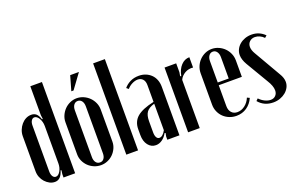

<svg xmlns="http://www.w3.org/2000/svg" viewBox="-88 -1036 2121 1382"><g transform="rotate(-20 972.5 -345.0)"><path d="M209 -54 203 -56Q192 -21 176 -6Q160 9 137 9Q116 9 97 -1Q78 -11 63 -27.5Q48 -44 39.5 -65.5Q31 -87 31 -111V-379Q31 -404 40 -426.5Q49 -449 64 -466.5Q79 -484 98.5 -494Q118 -504 140 -504Q163 -504 178 -491Q193 -478 203 -446L209 -448L205 -477V-699H294V0H205V-26ZM205 -394Q205 -411 201 -426Q197 -441 190 -453Q183 -465 174 -472Q165 -479 155 -479Q141 -479 132 -465Q123 -451 123 -428V-76Q123 -53 132 -38.5Q141 -24 156 -24Q175 -24 190 -49.5Q205 -75 205 -108Z M488 -504Q515 -504 540 -493Q565 -482 583.5 -463.5Q602 -445 613 -420.5Q624 -396 624 -369V-123Q624 -96 613 -72Q602 -48 584 -30Q566 -12 541.5 -1.5Q517 9 490 9Q463 9 438 -1.5Q413 -12 394.5 -30Q376 -48 365 -72Q354 -96 354 -123V-369Q354 -396 365 -420.5Q376 -445 394 -463.5Q412 -482 436.5 -493Q461 -504 488 -504ZM489 -483Q470 -483 458.5 -467.5Q447 -452 447 -426V-67Q447 -43 458.5 -27.5Q470 -12 490 -12Q509 -12 520 -27Q531 -42 531 -67V-426Q531 -452 519.5 -467.5Q508 -483 489 -483ZM470 -564 502 -676H569L487 -564Z M686 -699H776V0H686Z M829 -142Q829 -201 869 -235.5Q909 -270 1000 -290V-419Q1000 -448 985.5 -464Q971 -480 947 -480Q926 -480 902.5 -468Q879 -456 865 -438L849 -451Q868 -474 897 -488.5Q926 -503 963 -503Q992 -503 1015.5 -493.5Q1039 -484 1056.5 -467Q1074 -450 1083.5 -425.5Q1093 -401 1093 -372V0H1000V-25L1005 -50L998 -52Q982 -23 959 -7Q936 9 911 9Q875 9 852 -20.5Q829 -50 829 -98ZM952 -32Q978 -32 1000 -73V-276Q956 -263 939 -239Q922 -215 922 -170V-84Q922 -60 930 -46Q938 -32 952 -32Z M1248 -495V-427L1243 -398L1251 -396Q1260 -445 1287.5 -474.5Q1315 -504 1352 -504V-425Q1336 -427 1320 -424Q1304 -421 1290 -413Q1276 -405 1265 -393.5Q1254 -382 1248 -368V1H1159V-495Z M1389 -367Q1389 -395 1399.5 -420Q1410 -445 1428.5 -464Q1447 -483 1471.5 -494Q1496 -505 1523 -505Q1550 -505 1575 -494Q1600 -483 1618.5 -464.5Q1637 -446 1648 -421Q1659 -396 1659 -368V-242H1482V-82Q1482 -51 1498.5 -32.5Q1515 -14 1543 -14Q1574 -14 1601 -34.5Q1628 -55 1642 -89L1661 -80Q1642 -38 1607.5 -14.5Q1573 9 1528 9Q1499 9 1473.5 -1.5Q1448 -12 1429.5 -30Q1411 -48 1400 -73Q1389 -98 1389 -127ZM1566 -263V-426Q1566 -452 1554.5 -468Q1543 -484 1524 -484Q1505 -484 1493.5 -468Q1482 -452 1482 -426V-263Z M1912 -448Q1898 -463 1880 -471Q1862 -479 1844 -479Q1819 -479 1803 -463.5Q1787 -448 1787 -424Q1787 -399 1805 -369L1923 -165Q1944 -131 1944 -100Q1944 -78 1933.5 -58Q1923 -38 1904.5 -23Q1886 -8 1862 0.5Q1838 9 1811 9Q1741 9 1698 -42L1713 -57Q1732 -37 1755 -26Q1778 -15 1799 -15Q1822 -15 1836.5 -30Q1851 -45 1851 -69Q1851 -103 1822 -149L1722 -318Q1698 -359 1698 -394Q1698 -417 1708 -437Q1718 -457 1735.5 -472Q1753 -487 1776.5 -495.5Q1800 -504 1827 -504Q1886 -504 1928 -462Z"/></g></svg>

Font: Moniqa Narrow Heading
Style: Bold
Weight: 700
Width: 4
Designer: Rajesh Rajput
Foundry: Rajesh Rajput
Version: Version 1.000